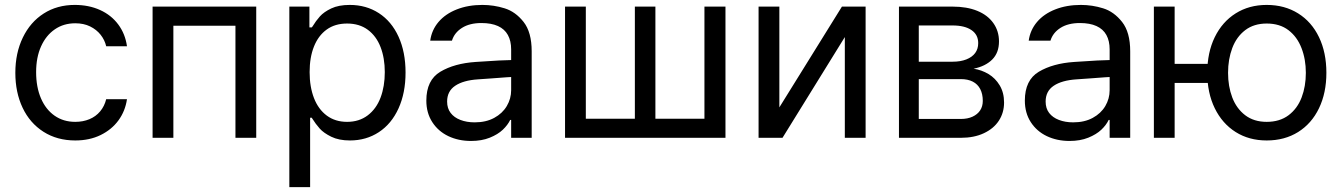

<svg xmlns="http://www.w3.org/2000/svg" viewBox="-20 -557 5432 776"><path d="M42 -262.7Q42 -342.8 72.3 -405.3Q102.5 -467.8 156.7 -502.4Q210.9 -537.1 282.2 -537.1Q338.9 -537.1 384.3 -516.6Q429.7 -496.1 458 -458Q486.3 -419.9 493.2 -370.1H409.2Q403.3 -395.5 386.7 -416.5Q370.1 -437.5 344.2 -450.2Q318.4 -462.9 284.2 -462.9Q237.3 -462.9 201.7 -438.5Q166 -414.1 146 -369.6Q126 -325.2 126 -265.6Q126 -205.1 145.5 -159.7Q165 -114.3 200.7 -89.4Q236.3 -64.5 284.2 -64.5Q315.4 -64.5 341.3 -75.2Q367.2 -85.9 384.8 -106.9Q402.3 -127.9 409.2 -156.2H493.2Q486.3 -108.4 459 -70.8Q431.6 -33.2 386.7 -11.2Q341.8 10.7 284.2 10.7Q210.9 10.7 155.8 -24.4Q100.6 -59.6 71.3 -121.6Q42 -183.6 42 -262.7Z M596.7 -530.3H1015.6V0H931.6V-453.1H680.7V0H596.7Z M1149.4 -530.3H1230.5V-446.3H1240.2L1243.2 -450.2Q1256.8 -472.7 1272.9 -490.7Q1289.1 -508.8 1318.8 -522.9Q1348.6 -537.1 1393.6 -537.1Q1460 -537.1 1511.2 -503.9Q1562.5 -470.7 1590.8 -408.7Q1619.1 -346.7 1619.1 -263.7Q1619.1 -181.6 1590.8 -119.1Q1562.5 -56.6 1511.2 -22.9Q1460 10.7 1394.5 10.7Q1349.6 10.7 1318.8 -4.4Q1288.1 -19.5 1272 -37.6Q1255.9 -55.7 1241.2 -79.1L1240.2 -81.1H1233.4V199.2H1149.4ZM1382.8 -64.5Q1431.6 -64.5 1466.3 -90.8Q1501 -117.2 1518.1 -162.6Q1535.2 -208 1535.2 -265.6Q1535.2 -322.3 1518.1 -366.7Q1501 -411.1 1466.8 -436.5Q1432.6 -461.9 1382.8 -461.9Q1334 -461.9 1300.3 -437.5Q1266.6 -413.1 1249 -369.1Q1231.4 -325.2 1231.4 -265.6Q1231.4 -206.1 1249 -160.6Q1266.6 -115.2 1300.8 -89.8Q1335 -64.5 1382.8 -64.5Z M1967.8 -240.2 1912.1 -236.3Q1852.5 -232.4 1819.8 -210.4Q1787.1 -188.5 1787.1 -146.5Q1787.1 -119.1 1801.3 -100.6Q1815.4 -82 1840.8 -72.3Q1866.2 -62.5 1898.4 -62.5Q1944.3 -62.5 1977.5 -80.6Q2010.7 -98.6 2028.3 -128.4Q2045.9 -158.2 2045.9 -192.4V-357.4Q2045.9 -391.6 2032.7 -415.5Q2019.5 -439.5 1992.7 -451.7Q1965.8 -463.9 1925.8 -463.9Q1877.9 -463.9 1847.2 -444.3Q1816.4 -424.8 1806.6 -392.6H1718.8Q1724.6 -435.5 1752.4 -468.3Q1780.3 -501 1826.2 -519Q1872.1 -537.1 1929.7 -537.1Q1975.6 -537.1 2019.5 -523.4Q2063.5 -509.8 2096.2 -468.3Q2128.9 -426.8 2128.9 -349.6V0H2045.9V-72.3H2042Q2032.2 -51.8 2012.2 -32.7Q1992.2 -13.7 1959.5 -0.5Q1926.8 12.7 1883.8 12.7Q1833 12.7 1792 -6.8Q1751 -26.4 1727.1 -63.5Q1703.1 -100.6 1703.1 -150.4Q1703.1 -233.4 1759.8 -267.1Q1816.4 -300.8 1902.3 -306.6Q1912.1 -307.6 1996.1 -312.5L2051.8 -314.5L2052.7 -246.1Q2043.9 -246.1 1967.8 -240.2Z M2347.7 -530.3V-77.1H2545.9V-530.3H2628.9V-77.1H2827.1V-530.3H2912.1V0H2263.7V-530.3Z M3382.8 -530.3H3478.5V0H3394.5V-407.2L3142.6 0H3045.9V-530.3H3129.9V-123Z M3613.3 -530.3H3830.1Q3887.7 -530.3 3929.7 -513.2Q3971.7 -496.1 3994.6 -463.9Q4017.6 -431.6 4017.6 -389.6Q4017.6 -343.8 3990.2 -316.4Q3962.9 -289.1 3915 -279.3Q3947.3 -274.4 3975.1 -257.8Q4002.9 -241.2 4020.5 -211.9Q4038.1 -182.6 4038.1 -142.6Q4038.1 -101.6 4017.1 -69.3Q3996.1 -37.1 3956.5 -18.6Q3917 0 3863.3 0H3613.3ZM3952.1 -149.4Q3952.1 -176.8 3941.9 -196.8Q3931.6 -216.8 3911.6 -227.1Q3891.6 -237.3 3863.3 -237.3H3693.4V-76.2H3863.3Q3890.6 -76.2 3910.6 -85.4Q3930.7 -94.7 3941.4 -110.8Q3952.1 -127 3952.1 -149.4ZM3933.6 -382.8Q3933.6 -417 3906.2 -435.5Q3878.9 -454.1 3830.1 -454.1H3693.4V-307.6H3830.1Q3862.3 -307.6 3885.7 -316.9Q3909.2 -326.2 3921.4 -342.8Q3933.6 -359.4 3933.6 -382.8Z M4386.7 -240.2 4331.1 -236.3Q4271.5 -232.4 4238.8 -210.4Q4206.1 -188.5 4206.1 -146.5Q4206.1 -119.1 4220.2 -100.6Q4234.4 -82 4259.8 -72.3Q4285.2 -62.5 4317.4 -62.5Q4363.3 -62.5 4396.5 -80.6Q4429.7 -98.6 4447.3 -128.4Q4464.8 -158.2 4464.8 -192.4V-357.4Q4464.8 -391.6 4451.7 -415.5Q4438.5 -439.5 4411.6 -451.7Q4384.8 -463.9 4344.7 -463.9Q4296.9 -463.9 4266.1 -444.3Q4235.4 -424.8 4225.6 -392.6H4137.7Q4143.6 -435.5 4171.4 -468.3Q4199.2 -501 4245.1 -519Q4291 -537.1 4348.6 -537.1Q4394.5 -537.1 4438.5 -523.4Q4482.4 -509.8 4515.1 -468.3Q4547.9 -426.8 4547.9 -349.6V0H4464.8V-72.3H4460.9Q4451.2 -51.8 4431.2 -32.7Q4411.1 -13.7 4378.4 -0.5Q4345.7 12.7 4302.7 12.7Q4252 12.7 4210.9 -6.8Q4169.9 -26.4 4146 -63.5Q4122.1 -100.6 4122.1 -150.4Q4122.1 -233.4 4178.7 -267.1Q4235.4 -300.8 4321.3 -306.6Q4331.1 -307.6 4415 -312.5L4470.7 -314.5L4471.7 -246.1Q4462.9 -246.1 4386.7 -240.2Z M4937.5 -221.7H4656.2V-298.8H4937.5ZM4727.5 0H4643.6V-530.3H4727.5ZM4859.4 -262.7Q4859.4 -344.7 4889.6 -406.7Q4919.9 -468.8 4974.1 -502.9Q5028.3 -537.1 5099.6 -537.1Q5171.9 -537.1 5226.6 -502.9Q5281.2 -468.8 5311 -406.7Q5340.8 -344.7 5340.8 -262.7Q5340.8 -181.6 5311 -119.6Q5281.2 -57.6 5226.6 -23.4Q5171.9 10.7 5099.6 10.7Q5028.3 10.7 4974.1 -23.4Q4919.9 -57.6 4889.6 -119.6Q4859.4 -181.6 4859.4 -262.7ZM5257.8 -262.7Q5257.8 -317.4 5240.2 -362.8Q5222.7 -408.2 5187.5 -435.1Q5152.3 -461.9 5099.6 -461.9Q5047.9 -461.9 5012.7 -435.1Q4977.5 -408.2 4960.4 -362.8Q4943.4 -317.4 4943.4 -262.7Q4943.4 -208 4960.4 -163.1Q4977.5 -118.2 5012.7 -91.3Q5047.9 -64.5 5099.6 -64.5Q5152.3 -64.5 5188 -91.3Q5223.6 -118.2 5240.7 -163.1Q5257.8 -208 5257.8 -262.7Z"/></svg>

Font: Pretendard JP Variable
Style: Regular
Weight: 400
Designer: Base glyphs from Inter by Rasmus Andersson; Hangul glyphs from Noto Sans CJK(Source Han Sans) by Jang Soo-young and Kang
Foundry: Kil Hyung-jin
Version: Version 1.307;Glyphs 3.2 (3192)